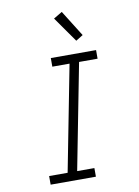

<svg xmlns="http://www.w3.org/2000/svg" viewBox="-97 -968 745 1032"><g transform="rotate(-10 275.0 -452.0)"><path d="M341 0H94V-47H195L307 -623H213V-670H460V-623H359L247 -47H341ZM364 -738 267 -876 314 -904 403 -762Z"/></g></svg>

Font: Lode Dark
Style: Italic
Weight: 400
Italic angle: -11°
Monospace: yes
Designer: Belleve Invis
Foundry: Belleve Invis
Version: Version 29.2.0; ttfautohint (v1.8.3)